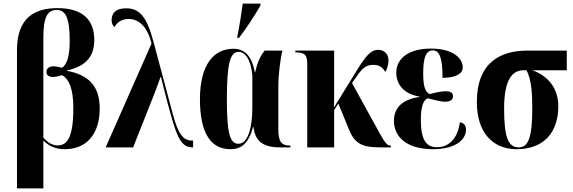

<svg xmlns="http://www.w3.org/2000/svg" viewBox="-20 -816 3173 1063"><path d="M74 227H220V-38C247 -11 283 10 339 10C460 10 532 -74 532 -216C532 -344 465 -403 350 -424V-426C445 -446 502 -495 502 -594C502 -708 436 -771 298 -771C175 -771 74 -721 74 -538ZM299 -11C268 -11 241 -29 220 -55V-607C220 -718 241 -761 294 -761C345 -761 366 -713 366 -589C366 -510 352 -460 324 -441C305 -445 287 -449 276 -449C251 -449 237 -436 237 -418C237 -400 250 -390 273 -390C286 -390 305 -394 323 -400C361 -380 386 -326 386 -219C386 -56 353 -11 299 -11Z M565 0H717L839 -308C848 -331 858 -360 869 -390H871C890 -313 915 -216 925 -183C963 -45 989 0 1046 0H1049V-38H1041C992 -38 964 -80 935 -191L830 -584C793 -723 753 -770 678 -770C617 -770 598 -740 598 -704C598 -688 604 -673 614 -666C628 -694 657 -711 692 -711C741 -711 794 -678 819 -575Z M1294 -606H1303C1346 -663 1387 -724 1422 -786V-796H1324C1316 -739 1306 -672 1294 -614ZM1256 10C1315 10 1356 -20 1381 -113H1383C1392 -42 1428 0 1530 0H1588V-10H1586C1537 -10 1521 -33 1521 -100V-335C1521 -405 1533 -498 1544 -536H1445C1423 -507 1406 -477 1393 -416H1391C1374 -507 1334 -546 1272 -546C1165 -546 1087 -460 1087 -267C1087 -75 1149 10 1256 10ZM1300 -20C1252 -20 1236 -81 1236 -267C1236 -463 1254 -529 1301 -529C1333 -529 1369 -493 1377 -399V-219C1377 -116 1355 -20 1300 -20Z M1681 0H1830V-206L1853 -243L1913 -97C1944 -22 1983 0 2084 0H2144V-10H2142C2125 -10 2113 -21 2080 -82L1929 -356L1950 -386C1983 -436 2006 -457 2046 -457C2087 -457 2101 -437 2113 -418C2123 -433 2131 -459 2131 -480C2131 -516 2109 -540 2073 -540C2038 -540 2012 -516 1964 -440L1829 -221C1830 -252 1830 -293 1830 -323V-536H1615V-526H1617C1667 -526 1681 -512 1681 -462Z M2377 10C2507 10 2560 -46 2560 -98C2560 -121 2549 -135 2526 -139C2513 -43 2461 -1 2399 -1C2337 -1 2310 -45 2310 -155C2310 -228 2325 -262 2348 -272C2380 -264 2418 -253 2445 -253C2472 -253 2488 -263 2488 -283C2488 -304 2472 -311 2448 -311C2420 -311 2386 -302 2359 -295C2332 -308 2323 -342 2323 -412C2323 -498 2339 -537 2376 -537C2413 -537 2430 -497 2430 -385C2491 -385 2542 -402 2542 -443C2542 -492 2490 -547 2366 -547C2250 -547 2174 -498 2174 -413C2174 -356 2208 -297 2303 -281V-279C2217 -268 2161 -226 2161 -147C2161 -57 2233 10 2377 10Z M2840 10C2991 10 3071 -83 3071 -228C3071 -329 3013 -396 2928 -427H3118V-536H2903C2750 -536 2620 -471 2620 -250C2620 -87 2704 10 2840 10ZM2852 0C2793 0 2771 -57 2771 -216C2771 -376 2817 -427 2878 -427H2895C2921 -377 2927 -308 2927 -216C2927 -58 2906 0 2852 0Z"/></svg>

Font: Noto Serif Display Condensed Extra
Style: Regular
Weight: 800
Width: 3
Designer: Monotype Design Team
Foundry: Monotype Imaging Inc.
Version: Version 1.900